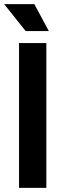

<svg xmlns="http://www.w3.org/2000/svg" viewBox="-26 -908 310 928"><path d="M66 0V-700H198V0ZM98 -758 -6 -888H140L210 -758Z"/></svg>

Font: Space Grotesk Light
Style: Bold
Weight: 700
Version: Version 2.000